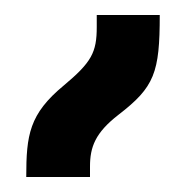

<svg xmlns="http://www.w3.org/2000/svg" viewBox="-20 -837 248 256"><path d="M15 -601H100V-615C100 -641 107 -660 138 -684C186 -721 193 -740 193 -817H109V-801C109 -767 102 -754 65 -723C19 -685 15 -657 15 -601Z"/></svg>

Font: Noto Sans Armenian ExtraCondensed Medium
Style: Regular
Weight: 500
Width: 2
Designer: Monotype Design Team
Foundry: Monotype Imaging Inc.
Version: Version 2.008